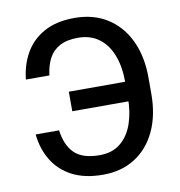

<svg xmlns="http://www.w3.org/2000/svg" viewBox="-83 -814 846 900"><g transform="rotate(-10 340.0 -363.5)"><path d="M549 -401.3V-308.2H244.7V-401.3ZM56.8 -230.8H168.3Q177.6 -159.1 216.1 -121.1Q254.6 -83.1 336.3 -83.1Q396.7 -83.1 435.7 -115.2Q474.8 -147.4 493.8 -202.4Q512.8 -257.5 512.8 -326V-399.9Q512.8 -473.7 491.5 -528.4Q470.2 -583.1 429.5 -612.9Q388.8 -642.8 330.3 -642.8Q277.3 -642.8 243.6 -624.6Q209.9 -606.5 191.9 -573Q174 -539.4 168.3 -492.2H56.5Q63.6 -562.5 95.7 -617.9Q127.8 -673.3 186.3 -705.3Q244.7 -737.2 330.3 -737.2Q420.5 -737.2 486.3 -695.5Q552.2 -653.8 588.1 -578.1Q623.9 -502.5 623.9 -400.6V-324.9Q623.9 -223 588.6 -147.7Q553.3 -72.4 488.6 -31.2Q424 9.9 336.3 9.9Q248.6 9.9 188.9 -21.5Q129.3 -52.9 96.6 -107.4Q63.9 -161.9 56.8 -230.8Z"/></g></svg>

Font: InterMG Medium
Style: Regular
Weight: 500
Designer: Rasmus Andersson
Foundry: rsms
Version: Version 3.019;December 26, 2023;FontCreator 15.0.0.2955 64-b